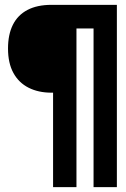

<svg xmlns="http://www.w3.org/2000/svg" viewBox="-20 -695 522 793"><path d="M199.2 78H295.8V-577.4H366.4V78H462.7V-675H192.7Q133.4 -675 93.4 -653.9Q53.3 -632.9 33.2 -592.6Q13.1 -552.4 13.1 -494.6Q13.1 -434.1 35.4 -393.6Q57.6 -353.2 98.1 -332.7Q138.6 -312.2 192.7 -312.2H199.2Z"/></svg>

Font: Anybody Thin Condensed
Style: Regular
Weight: 100
Width: 3
Version: Version 1.113;gftools[0.9.25]